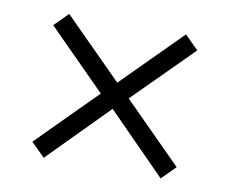

<svg xmlns="http://www.w3.org/2000/svg" viewBox="-59 -569 740 616"><g transform="rotate(10 311.0 -260.5)"><path d="M544.4 -70.3 500 -25.9 309.6 -218.8 119.1 -25.9 74.2 -70.3 263.7 -260.7 75.2 -450.2 119.6 -494.6 309.6 -304.2 500 -495.1 544.4 -450.7 354.5 -260.7Z"/></g></svg>

Font: Scheherazade New
Style: Bold
Weight: 700
Designer: SIL International
Foundry: SIL International
Version: Version 4.000